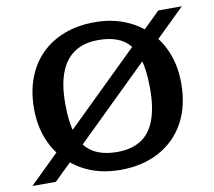

<svg xmlns="http://www.w3.org/2000/svg" viewBox="-79 -627 800 717"><g transform="rotate(-10 321.0 -268.0)"><path d="M-12 14 565 -550H654L77 14ZM162 -268Q162 -194 178 -147.5Q194 -101 230 -78.5Q266 -56 323 -56Q377 -56 413 -79Q449 -102 466.5 -149.5Q484 -197 484 -268Q484 -343 468 -389.5Q452 -436 417 -458Q382 -480 324 -480Q270 -480 234 -456Q198 -432 180 -385Q162 -338 162 -268ZM44 -268Q44 -333 63.5 -384.5Q83 -436 119.5 -472.5Q156 -509 207.5 -528.5Q259 -548 323 -548Q386 -548 437.5 -527Q489 -506 526 -468.5Q563 -431 582.5 -380Q602 -329 602 -268Q602 -182 568 -119.5Q534 -57 471 -22.5Q408 12 323 12Q239 12 176 -24.5Q113 -61 78.5 -124Q44 -187 44 -268Z"/></g></svg>

Font: Roboto Serif 20pt Medium
Style: Regular
Weight: 500
Version: Version 1.008